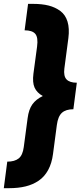

<svg xmlns="http://www.w3.org/2000/svg" viewBox="-52 -860 437 1000"><path d="M-32.2 120.1 -14.2 -18.1Q24.4 -18.1 45.4 -34.9Q66.4 -51.8 71.8 -94.2L91.8 -244.1Q97.7 -290 116.5 -316.4Q135.3 -342.8 170.9 -359.9Q140.1 -377 128.2 -403.6Q116.2 -430.2 122.1 -476.1L141.1 -617.2Q147.5 -665 131.8 -683.6Q116.2 -702.1 76.2 -702.1L94.2 -839.8H121.1Q166.5 -839.8 201.2 -831.1Q235.8 -822.3 262.2 -802.7Q288.6 -783.2 299.6 -747.6Q310.5 -711.9 304.2 -662.1L283.2 -502.9Q278.3 -463.4 294.7 -446.3Q311 -429.2 348.1 -429.2L330.1 -291Q291 -291 270.5 -272.5Q250 -253.9 244.1 -209L224.1 -58.1Q217.8 -9.3 198.7 25.6Q179.7 60.5 149.4 81.1Q119.1 101.6 81.3 110.8Q43.5 120.1 -4.9 120.1Z"/></svg>

Font: Cooper Hewitt
Style: Bold Italic
Weight: 712
Designer: Village Type and Design LLC
Foundry: Cooper Hewitt Smithsonian Design Museum
Version: 1.000